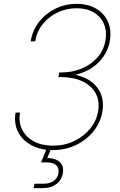

<svg xmlns="http://www.w3.org/2000/svg" viewBox="-20 -757 615 981"><path d="M250 9.8Q187 9.8 140.9 -14.9Q94.7 -39.6 72.5 -83Q50.3 -126.5 59.6 -181.6H82Q74.2 -132.8 93.3 -94.7Q112.3 -56.6 153.1 -34.7Q193.8 -12.7 250 -12.7Q309.6 -12.7 359.1 -36.4Q408.7 -60.1 441.2 -100.3Q473.6 -140.6 481.4 -189Q490.2 -241.7 468.5 -280.8Q446.8 -319.8 400.6 -341.6Q354.5 -363.3 289.1 -363.3H278.3L282.2 -386.7H292.5Q348.6 -386.7 397.2 -406.7Q445.8 -426.8 478.3 -463.9Q510.7 -501 519 -551.3Q526.9 -598.1 511 -635Q495.1 -671.9 459.5 -693.4Q423.8 -714.8 371.1 -714.8Q318.8 -714.8 273.7 -693.1Q228.5 -671.4 198.2 -633.5Q168 -595.7 159.7 -545.9H136.7Q146 -602.1 179.4 -645Q212.9 -688 262.9 -712.6Q313 -737.3 371.6 -737.3Q430.2 -737.3 471.4 -712.9Q512.7 -688.5 531.5 -646.2Q550.3 -604 541.5 -550.3Q531.2 -486.8 485.4 -439.9Q439.5 -393.1 369.1 -376L368.2 -374Q418 -362.8 450.7 -336.7Q483.4 -310.5 497.3 -272.5Q511.2 -234.4 503.4 -188Q494.1 -132.3 458.7 -87.6Q423.3 -43 369.4 -16.6Q315.4 9.8 250 9.8ZM152.3 204.1 155.8 181.6H203.6Q234.9 181.6 254.6 167.2Q274.4 152.8 278.8 127.4Q282.7 102.5 267.8 87.6Q252.9 72.8 218.3 72.8H189.9L222.7 -9.3H239.7L242.2 0L221.7 50.3Q265.1 51.3 286.1 71.8Q307.1 92.3 301.3 127.4Q295.4 162.6 268.1 183.3Q240.7 204.1 200.2 204.1Z"/></svg>

Font: Inter 20pt Thin
Style: Italic
Weight: 250
Italic angle: -9.3988°
Version: Version 4.001;git-66647c0bb